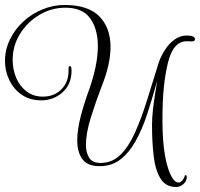

<svg xmlns="http://www.w3.org/2000/svg" viewBox="-79 -650 805 773"><path d="M631 103Q588 103 567 68.5Q546 34 539.5 -23Q533 -80 533 -147Q533 -174 536.5 -206Q540 -238 545 -269.5Q550 -301 554 -325Q534 -253 513.5 -190.5Q493 -128 466.5 -81Q440 -34 405 -7.5Q370 19 322 19Q273 19 252.5 -9.5Q232 -38 232 -84Q232 -127 245.5 -179.5Q259 -232 279 -287Q296 -334 305.5 -379.5Q315 -425 315 -465Q315 -532 284.5 -575.5Q254 -619 184 -619Q128 -619 79.5 -590Q31 -561 1.5 -513.5Q-28 -466 -28 -409Q-28 -370 -13.5 -336Q1 -302 28.5 -281.5Q56 -261 93 -261Q139 -261 168 -290Q197 -319 197 -365V-376Q197 -384 203 -384Q209 -384 209 -365Q209 -311 173 -278.5Q137 -246 87 -246Q41 -246 8.5 -268.5Q-24 -291 -41.5 -327.5Q-59 -364 -59 -404Q-59 -450 -39 -491Q-19 -532 14.5 -563Q48 -594 91.5 -612Q135 -630 181 -630Q276 -630 321 -584Q366 -538 366 -461Q366 -392 331 -304Q307 -242 287 -178Q267 -114 267 -67Q267 -34 280.5 -14Q294 6 326 6Q372 6 405 -26Q438 -58 463.5 -114Q489 -170 512 -243.5Q535 -317 561 -401Q570 -426 586 -450.5Q602 -475 624 -491Q646 -507 673 -507Q706 -507 706 -492Q706 -483 691 -483Q693 -483 686.5 -483.5Q680 -484 673 -484Q618 -484 597 -397Q586 -352 580.5 -297Q575 -242 575 -166Q575 -82 585.5 -22.5Q596 37 616 68Q627 85 640 85Q647 85 654.5 77Q662 69 666 55Q673 55 673 61Q673 80 659 91.5Q645 103 631 103Z"/></svg>

Font: Updock
Style: Regular
Weight: 400
Designer: Robert E. Leuschke
Foundry: Robert E. Leuschke
Version: Version 1.010; ttfautohint (v1.8.4.7-5d5b)